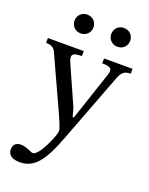

<svg xmlns="http://www.w3.org/2000/svg" viewBox="-178 -757 836 1076"><g transform="rotate(20 240.5 -218.5)"><path d="M493 -473H323V-444C356 -444 379 -439 379 -419C379 -412 376 -401 374 -394L277 -104H270L257 -153L159 -373C153 -387 145 -404 145 -417C145 -434 157 -443 202 -443V-473H-12V-444C24 -444 38 -431 48 -408L195 -87C207 -60 225 -18 225 -5C225 24 165 162 129 162C115 162 86 140 52 140C26 140 6 153 6 183C6 221 36 235 77 235C162 235 210 175 268 22L424 -388C438 -427 453 -444 493 -444ZM151 -672C117 -672 95 -646 95 -616C95 -586 118 -560 151 -560C186 -560 208 -586 208 -616C208 -646 186 -672 151 -672ZM370 -672C336 -672 314 -646 314 -616C314 -586 337 -560 370 -560C405 -560 427 -586 427 -616C427 -646 405 -672 370 -672Z"/></g></svg>

Font: STIX Two Math
Style: Regular
Weight: 400
Designer: Ross Mills, John Hudson & Paul Hanslow, Tiro Typeworks Ltd; with portions MicroPress Inc., with additions and correction
Foundry: Tiro Typeworks Ltd
Version: Version 2.02 b142